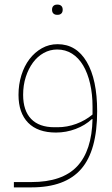

<svg xmlns="http://www.w3.org/2000/svg" viewBox="-20 -570 485 830"><path d="M40 217H116Q249 217 313 149.5Q377 82 380 -55H377Q348 -28 307 -12.5Q266 3 222 3Q143 3 101.5 -39.5Q60 -82 60 -160Q60 -205 72.5 -245Q85 -285 107.5 -314.5Q130 -344 161 -361.5Q192 -379 229 -379Q310 -379 355 -302.5Q400 -226 400 -89Q400 81 331 160.5Q262 240 116 240H40ZM229 -20Q270 -20 309.5 -34.5Q349 -49 380 -75V-109Q380 -163 369.5 -208.5Q359 -254 339.5 -287Q320 -320 291.5 -338Q263 -356 227 -356Q196 -356 169 -341Q142 -326 122.5 -299.5Q103 -273 91.5 -237.5Q80 -202 80 -160Q80 -92 114.5 -56Q149 -20 215 -20ZM226 -506Q217 -506 211 -511.5Q205 -517 205 -528Q205 -539 211 -544.5Q217 -550 226 -550H230Q239 -550 245 -544.5Q251 -539 251 -528Q251 -517 245 -511.5Q239 -506 230 -506Z"/></svg>

Font: IBM Plex Sans Arabic Thin
Style: Regular
Weight: 100
Designer: Mike Abbink, Paul van der Laan, Pieter van Rosmalen, Wael Morcos, Khajak Apelian
Foundry: Bold Monday
Version: Version 1.101